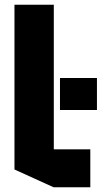

<svg xmlns="http://www.w3.org/2000/svg" viewBox="-20 -790 441 810"><path d="M206 0 41 -75V-770H207V0ZM207 0V-160H361V0ZM233 -326V-461H389V-326Z"/></svg>

Font: Foldit
Style: Bold
Weight: 700
Version: Version 1.003